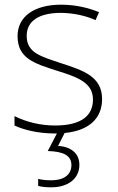

<svg xmlns="http://www.w3.org/2000/svg" viewBox="-20 -560 502 820"><path d="M319 144C319 95 284 67 228 63L256 8C361 -2 416 -55 416 -137C416 -235 332 -260 241 -290C156 -319 94 -333 94 -407C94 -472 149 -505 240 -505C292 -505 350 -492 388 -474L403 -508C359 -526 304 -540 241 -540C127 -540 55 -490 55 -406C55 -310 127 -289 223 -258C314 -230 377 -206 377 -135C377 -67 329 -24 215 -24C153 -24 92 -39 42 -64V-24C80 -6 141 10 214 10C217 10 220 10 223 10L184 85C251 87 285 104 285 145C285 188 250 210 200 210C176 210 159 208 143 204V234C158 238 175 240 199 240C271 240 319 203 319 144Z"/></svg>

Font: Noto Sans Cherokee ExtraLight
Style: Regular
Weight: 200
Designer: Monotype Design Team
Foundry: Monotype Imaging Inc.
Version: Version 2.001